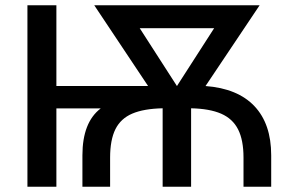

<svg xmlns="http://www.w3.org/2000/svg" viewBox="-20 -708 1101 728"><path d="M84 0V-688H193.8V-381.8H541.5L337.4 -688H964.4L759.3 -381.8Q881.3 -372.6 944.8 -305.4Q1008.3 -238.3 1008.3 -119.1V0H903.3V-110.4Q903.3 -176.8 882.8 -217.3Q862.3 -257.8 818.6 -276.9Q774.9 -295.9 704.6 -297.4V0H596.7V-297.4Q525.4 -295.9 481.7 -277.3Q438 -258.8 417.7 -218.3Q397.5 -177.7 397.5 -110.4V0H292.5V-119.1Q292.5 -244.1 361.8 -296.9H193.8V0ZM650.9 -381.8 792 -601.1H509.8Z"/></svg>

Font: Arimo Medium
Style: Regular
Weight: 500
Designer: Steve Matteson
Foundry: Monotype Imaging Inc.
Version: Version 1.33